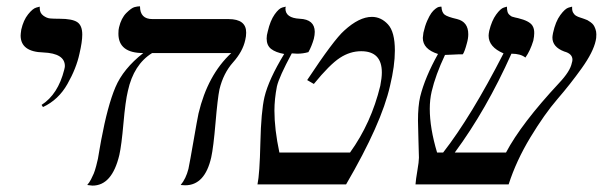

<svg xmlns="http://www.w3.org/2000/svg" viewBox="-20 -580 1896 604"><path d="M115.2 -243.2 110.8 -250Q162.6 -283.2 182.1 -360.8Q184.1 -368.7 184.1 -372.1Q184.1 -412.1 116.2 -415Q45.4 -417 44.9 -467.8Q44.9 -472.7 46.9 -486.8Q53.7 -516.6 68.4 -534.9Q83 -553.2 94.2 -556.2L105 -559.1V-554.2Q105 -539.1 116 -531Q127 -522.9 137.5 -522Q147.9 -521 167 -521Q207 -521 222.9 -510.5Q238.8 -500 238.8 -471.2Q238.8 -448.7 230 -411.1Q220.2 -365.2 192.1 -315.7Q164.1 -266.1 115.2 -243.2Z M670.4 -298.8Q664.6 -271 658 -193.6Q651.4 -116.2 644.5 -85Q624.5 2.9 562.5 2.9L548.3 2Q564.9 -17.6 572.8 -48.8Q577.6 -71.8 589.1 -138.4Q600.6 -205.1 604.5 -223.1Q633.3 -344.2 707.5 -413.1H458.5Q400.4 -377 382.3 -293.9Q374.5 -261.7 368.4 -192.4Q362.3 -123 355.5 -92.8Q332.5 4.4 270.5 3.9L254.4 2Q261.2 -5.9 266.4 -15.9Q271.5 -25.9 274.9 -33.9Q278.3 -42 282.5 -57.6Q286.6 -73.2 288.1 -80.6Q289.6 -87.9 293 -109.4Q296.4 -130.9 298.3 -139.2Q318.4 -247.1 343 -305.4Q367.7 -363.8 430.7 -413.1Q352.5 -413.1 352.5 -474.1Q352.5 -487.3 354.5 -494.1Q361.3 -522.9 377.4 -539.1Q393.6 -555.2 403.1 -557.6Q412.6 -560.1 419.4 -560.1H420.4Q420.4 -520 459.5 -520H698.7Q754.9 -520 754.4 -477.1Q754.4 -465.8 751.5 -454.1Q743.7 -418 713.1 -383.8Q682.6 -349.6 670.4 -298.8Z M874 -410.2Q847.2 -415 833 -426Q818.8 -437 818.8 -459Q818.8 -468.8 822.3 -481Q830.1 -515.1 844 -534.7Q857.9 -554.2 868.7 -556.6L878.9 -559.1Q878.9 -558.1 878.4 -556.2Q877.9 -554.2 877.9 -553.2Q877.9 -523.4 922.9 -521Q969.7 -519 970.2 -480Q970.2 -470.2 967.3 -458Q960.4 -434.1 950.2 -416Q933.1 -411.1 915 -411.1Q913.1 -411.1 907 -411.6Q900.9 -412.1 897.9 -412.1Q857.9 -337.9 851.1 -308.1Q843.3 -268.1 843.3 -231.9Q843.3 -173.8 858.9 -100.1H1081.1Q1147.9 -192.9 1176.3 -310.1Q1181.2 -335 1181.2 -352.1Q1181.2 -418.9 1116.2 -418.9Q1081.1 -418.9 1049.1 -397.9Q1017.1 -377 967.3 -315.9L946.3 -328.1Q1030.3 -455.1 1063 -483.9Q1109.9 -526.9 1149.9 -526.9Q1178.7 -526.9 1200.4 -503.4Q1222.2 -480 1222.2 -420.9Q1222.2 -373 1207 -310.1Q1180.2 -190.9 1068.8 0H790Q796.9 -32.2 799.1 -130.6Q801.3 -229 812 -274.9Q825.2 -330.1 874 -410.2Z M1854 -452.1Q1846.2 -416 1810.1 -365.5Q1773.9 -314.9 1733.4 -268.1Q1692.9 -221.2 1648.4 -147.7Q1604 -74.2 1580.1 0H1287.1Q1288.1 -15.1 1293 -43.5Q1297.9 -71.8 1297.9 -84Q1297.9 -93.8 1296.4 -137.9Q1294.9 -182.1 1294.9 -200.2Q1294.9 -246.1 1301.8 -275.9Q1316.9 -336.9 1357.9 -410.2Q1310.1 -425.3 1310.1 -460.9Q1310.1 -464.8 1312 -477.1Q1316.9 -499 1324 -514.9Q1331.1 -530.8 1336.9 -538.8Q1342.8 -546.9 1349.4 -552Q1356 -557.1 1359.9 -558.1Q1363.8 -559.1 1366.7 -559.1H1368.7Q1369.6 -541 1378.7 -533.9Q1387.7 -526.9 1418 -520Q1453.1 -511.2 1453.1 -472.2Q1453.1 -459 1448.7 -443.8Q1441.9 -418 1436 -409.2Q1420.9 -409.2 1404.3 -408.2Q1387.7 -407.2 1379.9 -407.2Q1350.1 -344.2 1337.9 -292Q1332 -266.6 1332 -237.8Q1332 -176.8 1355 -100.1H1374Q1461.9 -212.9 1564 -412.1Q1517.1 -432.1 1517.1 -467.8Q1517.1 -472.7 1519 -482.9Q1526.9 -515.1 1540.8 -534.2Q1554.7 -553.2 1564.9 -556.2L1574.7 -559.1Q1574.7 -550.3 1576.4 -543.7Q1578.1 -537.1 1583 -533Q1587.9 -528.8 1590.3 -527.8Q1592.8 -526.9 1600.8 -524.9Q1608.9 -522.9 1609.9 -522.9Q1645.5 -514.2 1654.8 -499.5Q1661.1 -489.7 1660.6 -475.1Q1660.6 -466.3 1657.7 -452.1Q1647.9 -419.9 1632.8 -398.9Q1617.7 -411.1 1588.9 -411.1Q1509.8 -234.4 1410.6 -100.1H1571.8Q1619.6 -190.9 1738.8 -318.8Q1773.9 -356 1778.8 -381.8Q1780.8 -387.7 1780.8 -392.1Q1780.8 -411.1 1754.9 -418Q1717.8 -432.1 1717.8 -461.9Q1717.8 -465.8 1719.7 -476.1Q1727.5 -512.2 1742.7 -532.7Q1757.8 -553.2 1769 -556.2L1779.8 -559.1V-554.2Q1779.8 -549.3 1780.8 -545.7Q1781.7 -542 1783.7 -539.1Q1785.6 -536.1 1787.4 -534.2Q1789.1 -532.2 1793 -530Q1796.9 -527.8 1798.3 -527.3Q1799.8 -526.9 1804.9 -524.9Q1810.1 -522.9 1811 -522.9L1817.9 -520.5Q1824.7 -518.1 1827.9 -516.6Q1831.1 -515.1 1837.4 -510.5Q1843.8 -505.9 1846.9 -501.5Q1850.1 -497.1 1853 -489Q1856 -481 1856 -472.2Q1856 -459 1854 -452.1Z"/></svg>

Font: Linux Libertine
Style: Italic
Weight: 400
Italic angle: -12°
Designer: Philipp H. Poll
Foundry: Philipp H. Poll
Version: Version 5.1.6 ; ttfautohint (v0.9)